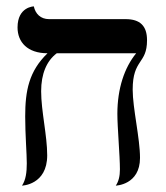

<svg xmlns="http://www.w3.org/2000/svg" viewBox="-20 -580 519 602"><path d="M396 -299C396 -396 441 -378 441 -454C441 -499 419 -520 374 -520H134C107 -520 91 -537 86 -560C86 -560 35 -559 35 -494C35 -448 66 -413 129 -413C71 -357 59 -296 59 -215C59 -157 64 -98 64 -68C64 -40 61 -16 49 2C49 2 128 0 128 -93C128 -155 109 -232 109 -294C109 -348 126 -389 158 -413H407C370 -368 348 -302 348 -223C348 -181 356 -91 356 -49C356 -28 352 -11 343 2C343 2 419 0 419 -85C419 -146 396 -241 396 -299Z"/></svg>

Font: Libertinus Math
Style: Regular
Weight: 400
Designer: Philipp H. Poll
Foundry: Khaled Hosny
Version: Version 6.2